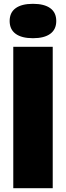

<svg xmlns="http://www.w3.org/2000/svg" viewBox="-20 -985 345 1005"><path d="M49.5 0V-740H256V0ZM152.5 -785Q93.5 -785 62 -808Q30.5 -831 30.5 -875Q30.5 -919.5 62 -942.2Q93.5 -965 152.5 -965Q211.5 -965 243 -942.2Q274.5 -919.5 274.5 -875Q274.5 -831 243 -808Q211.5 -785 152.5 -785Z"/></svg>

Font: Encode Sans SemiCondensed SemiCondensed Black
Style: Regular
Weight: 900
Width: 4
Designer: Multiple Designers
Foundry: Impallari Type
Version: Version 3.000; ttfautohint (v1.8.3) -l 8 -r 50 -G 200 -x 14 